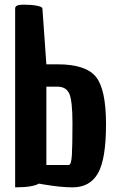

<svg xmlns="http://www.w3.org/2000/svg" viewBox="-20 -788 491 824"><path d="M227 -512Q348 -512 391.5 -458.5Q435 -405 435 -255Q435 -105 400.5 -44.5Q366 16 292 16Q241 16 170 4L147 0Q120 16 45 16V-752Q45 -768 80 -768Q115 -768 138 -763.5Q161 -759 162 -752L179 -512ZM179 -416V-80H275Q286 -80 288.5 -122.5Q291 -165 291 -260Q291 -355 277.5 -385.5Q264 -416 227 -416Z"/></svg>

Font: Chau Philomene One
Style: Regular
Weight: 400
Designer: Vicente Lamonaca
Foundry: TipoType
Version: Version 1.002